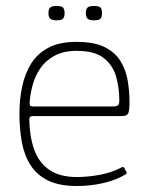

<svg xmlns="http://www.w3.org/2000/svg" viewBox="-20 -617 493 642"><path d="M45 -237Q45 -284 54 -327Q63 -370 84 -404Q105 -438 142 -457.5Q179 -477 236 -477Q295 -477 330 -459.5Q365 -442 383 -412.5Q401 -383 407 -347.5Q413 -312 413 -276Q413 -242 407 -235.5Q401 -229 390 -229H89Q88 -229 83 -227.5Q78 -226 78 -216Q79 -160 94.5 -116.5Q110 -73 145 -49Q180 -25 237 -25Q271 -25 311 -32Q351 -39 382 -55Q387 -58 390.5 -58.5Q394 -59 396 -55L403 -41Q404 -39 403.5 -37.5Q403 -36 400 -34Q369 -15 326 -5Q283 5 237 5Q178 5 140.5 -13.5Q103 -32 82 -65Q61 -98 53 -142Q45 -186 45 -237ZM379 -281Q379 -322 368.5 -360Q358 -398 327.5 -422.5Q297 -447 236 -447Q192 -447 162 -430.5Q132 -414 114.5 -388Q97 -362 89 -332Q81 -302 79 -275Q79 -268 80.5 -264.5Q82 -261 91 -261H358Q369 -261 374 -264.5Q379 -268 379 -281ZM196 -573Q196 -561 191 -555Q186 -549 169 -549Q153 -549 147.5 -555Q142 -561 142 -573Q142 -586 147.5 -591.5Q153 -597 169 -597Q186 -597 191 -591.5Q196 -586 196 -573ZM321 -573Q321 -561 316.5 -555Q312 -549 294 -549Q278 -549 272.5 -555Q267 -561 267 -573Q267 -586 272.5 -591.5Q278 -597 294 -597Q312 -597 316.5 -591.5Q321 -586 321 -573Z"/></svg>

Font: Glory Thin
Style: Regular
Weight: 100
Designer: Robert Leuschke
Foundry: Robert Leuschke
Version: Version 1.011